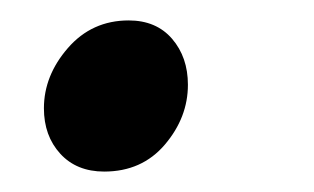

<svg xmlns="http://www.w3.org/2000/svg" viewBox="-20 -156 307 188"><path d="M82 12Q55 12 39 -5.5Q23 -23 23 -50Q23 -82 46.5 -109Q70 -136 106 -136Q133 -136 148.5 -118Q164 -100 164 -73Q164 -41 141.5 -14.5Q119 12 82 12Z"/></svg>

Font: Source Sans 3 Semibold
Style: Italic
Weight: 600
Italic angle: -11°
Designer: Paul D. Hunt
Foundry: Adobe
Version: Version 3.052;hotconv 1.1.0;makeotfexe 2.6.0